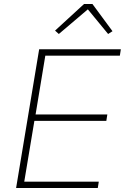

<svg xmlns="http://www.w3.org/2000/svg" viewBox="-20 -946 640 966"><path d="M61 0 177 -698H588L583 -666H208L159 -370H520L515 -338H153L102 -32H477L472 0ZM445 -926 546 -789 524 -775 422 -899 276 -775 257 -792 403 -926Z"/></svg>

Font: IBM Plex Mono ExtraLight
Style: Italic
Weight: 200
Italic angle: -9°
Monospace: yes
Designer: Mike Abbink, Paul van der Laan, Pieter van Rosmalen
Foundry: Bold Monday
Version: Version 2.3